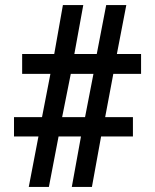

<svg xmlns="http://www.w3.org/2000/svg" viewBox="-20 -734 609 754"><path d="M93 0H172L210 -198H298L262 0H341L377 -198H502V-274H393L425 -444H534V-522H439L476 -714H397L360 -522H272L307 -714H227L193 -522H67V-444H178L145 -274H35V-198H131ZM224 -274 258 -444H347L314 -274Z"/></svg>

Font: Noto Serif Lao Black
Style: Regular
Weight: 900
Designer: Monotype Design Team
Foundry: Monotype Imaging Inc.
Version: Version 2.003